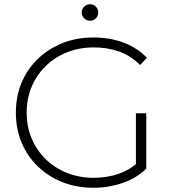

<svg xmlns="http://www.w3.org/2000/svg" viewBox="-20 -882 813 907"><path d="M421 5Q342 5 275 -21.5Q208 -48 158.5 -96Q109 -144 82 -208.5Q55 -273 55 -350Q55 -427 82 -491.5Q109 -556 159 -604Q209 -652 275.5 -678.5Q342 -705 422 -705Q498 -705 563 -681Q628 -657 674 -609L642 -575Q596 -620 541.5 -639Q487 -658 423 -658Q355 -658 297 -635Q239 -612 196 -570Q153 -528 129.5 -472Q106 -416 106 -350Q106 -284 129.5 -228Q153 -172 196 -130Q239 -88 297 -65Q355 -42 423 -42Q485 -42 540.5 -61Q596 -80 642 -124L671 -85Q624 -40 558.5 -17.5Q493 5 421 5ZM622 -90V-347H671V-85ZM405 -784Q389 -784 377.5 -795.5Q366 -807 366 -823Q366 -839 377.5 -850.5Q389 -862 405 -862Q422 -862 433 -850.5Q444 -839 444 -823Q444 -807 433 -795.5Q422 -784 405 -784Z"/></svg>

Font: MOST Montserrat Light
Style: Regular
Weight: 300
Designer: Julieta Ulanovsky
Foundry: Julieta Ulanovsky
Version: Version 8.000;March 11, 2024;FontCreator 15.0.0.2926 64-bit